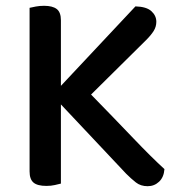

<svg xmlns="http://www.w3.org/2000/svg" viewBox="-20 -634 619 662"><path d="M190 -274V-1Q182 1 169 4Q156 7 140 7Q109 7 95.5 -4.5Q82 -16 82 -43V-607Q90 -609 103.5 -611.5Q117 -614 132 -614Q161 -614 175.5 -603Q190 -592 190 -564V-338L447 -612Q485 -611 502 -595.5Q519 -580 519 -559Q519 -542 510 -527.5Q501 -513 484 -496L294 -308Q377 -223 439.5 -157.5Q502 -92 547 -51Q545 -23 528.5 -7.5Q512 8 489 8Q465 8 448.5 -5Q432 -18 415 -35Z"/></svg>

Font: Baloo Tammudu 2 Medium
Style: Regular
Weight: 500
Designer: Maithili Shingre, Omkar Shende and Ek Type
Foundry: Ek Type
Version: Version 1.640;hotconv 1.0.111;makeotfexe 2.5.65597; ttfautoh